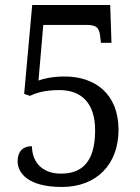

<svg xmlns="http://www.w3.org/2000/svg" viewBox="-20 -733 556 763"><path d="M226 10C365 10 451 -81 451 -217C451 -359 359 -429 237 -429C187 -429 152 -420 133 -413L152 -634H324C364 -634 374 -622 378 -590L381 -563H423L418 -713H108L76 -360L99 -352C122 -363 156 -375 216 -375C303 -375 358 -324 358 -215C358 -84 301 -43 222 -43C143 -43 107 -94 107 -152C69 -152 50 -129 50 -92C50 -48 88 10 226 10Z"/></svg>

Font: Noto Serif Sinhala SemiCondensed
Style: Regular
Weight: 400
Width: 4
Designer: Jelle Bosma - Monotype Design Team
Foundry: Monotype Imaging Inc.
Version: Version 2.007